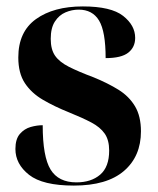

<svg xmlns="http://www.w3.org/2000/svg" viewBox="-20 -568 493 598"><path d="M210 10Q113 10 70.5 -23.5Q28 -57 28 -104Q28 -135 42 -151Q56 -167 75.5 -172.5Q95 -178 113 -178Q113 -80 137.5 -40Q162 0 218 0Q264 0 292 -24Q320 -48 320 -99Q320 -132 306 -152Q292 -172 264.5 -186.5Q237 -201 195 -218Q150 -236 114 -257Q78 -278 57.5 -309Q37 -340 37 -389Q37 -469 92 -508.5Q147 -548 238 -548Q326 -548 363.5 -518.5Q401 -489 401 -450Q401 -421 379.5 -404Q358 -387 309 -387Q309 -470 288.5 -504Q268 -538 225 -538Q204 -538 184 -529.5Q164 -521 151 -501Q138 -481 138 -447Q138 -414 151.5 -394.5Q165 -375 194.5 -360Q224 -345 272 -327Q316 -309 349 -288.5Q382 -268 400.5 -237Q419 -206 419 -159Q419 -81 366 -35.5Q313 10 210 10Z"/></svg>

Font: Noto Serif Display SemiCondensed
Style: Bold
Weight: 700
Width: 4
Designer: Monotype Design Team
Foundry: Monotype Imaging Inc.
Version: Version 2.009